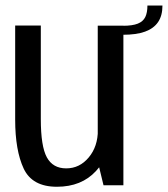

<svg xmlns="http://www.w3.org/2000/svg" viewBox="-20 -690 625 715"><path d="M365.5 0H439.5V-594.5H344V-88.5ZM132 -595H36.5V-244.5Q36.5 -130 68.2 -62.2Q100 5.5 192 5.5Q283.5 5.5 337.5 -53.2Q391.5 -112 391.5 -180.5L344.5 -206Q344.5 -144.5 310.5 -103.8Q276.5 -63 226.5 -63Q177 -63 154.5 -104Q132 -145 132 -246.5ZM437.5 -594V-560.5Q488 -560.5 520.2 -572.2Q552.5 -584 568.8 -608Q585 -632 585 -669.5H529Q529 -643 521 -626.5Q513 -610 493.2 -602Q473.5 -594 437.5 -594Z"/></svg>

Font: Anybody SemiCondensed
Style: Regular
Weight: 400
Width: 4
Version: Version 1.113;gftools[0.9.25]